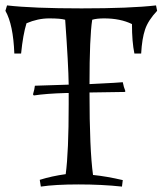

<svg xmlns="http://www.w3.org/2000/svg" viewBox="-33 -682 601 710"><path d="M352 -614Q325 -614 308 -609Q298 -545 298 -371L337 -373Q400 -376 421 -378Q425 -358 430 -347V-342L298 -340Q298 -129 311 -35Q361 -30 421 -16L418 8Q344 0 257.5 0Q171 0 118 8L114 -17Q159 -31 210 -38Q221 -120 221 -296V-338H210Q138 -336 92 -329L89 -333Q95 -353 96 -365L221 -369Q220 -442 208 -609Q191 -614 149 -614Q107 -614 65 -596Q52 -554 45 -484H20Q16 -591 -13 -642L-7 -662Q89 -651 268.5 -651Q448 -651 544 -662L548 -642Q515 -607 503.5 -573Q492 -539 489 -484H464Q455 -527 455 -593Q412 -614 352 -614Z"/></svg>

Font: Almendra
Style: Regular
Weight: 400
Designer: Ana Sanfelippo
Foundry: Ana Sanfelippo
Version: Version 1.004